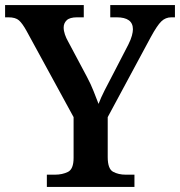

<svg xmlns="http://www.w3.org/2000/svg" viewBox="-22 -734 707 754"><path d="M162 0V-48H193Q223 -48 245 -59Q267 -70 267 -114V-274L82 -613Q66 -642 52.5 -654Q39 -666 11 -666H-2V-714H307V-666H281Q252 -666 240 -654.5Q228 -643 228 -626Q228 -613 233 -598.5Q238 -584 245 -572L319 -433Q335 -403 345.5 -376Q356 -349 365 -326Q374 -350 389.5 -380.5Q405 -411 422 -443L482 -559Q492 -579 496 -594Q500 -609 500 -619Q500 -666 436 -666H411V-714H665V-666H651Q628 -666 611.5 -650Q595 -634 570 -588L401 -274V-117Q401 -71 422 -59.5Q443 -48 472 -48H506V0Z"/></svg>

Font: Noto Serif Hentaigana SemiBold
Style: Regular
Weight: 600
Designer: Kazuhiro Yamada
Foundry: nipponia
Version: Version 1.000; ttfautohint (v1.8.4.7-5d5b)